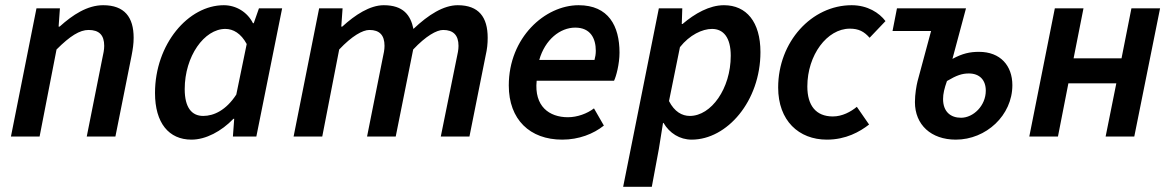

<svg xmlns="http://www.w3.org/2000/svg" viewBox="-20 -524 4497 737"><path d="M22 0H132L197 -334C249 -386 286 -409 320 -409C361 -409 380 -389 380 -348C380 -333 377 -319 372 -296L313 0H423L485 -310C490 -336 493 -356 493 -379C493 -458 458 -504 376 -504C315 -504 259 -467 209 -422H205L210 -492H120Z M715 12C770 12 830 -20 876 -68H879L874 0H964L1063 -492H974L954 -435H951C930 -477 887 -504 839 -504C703 -504 575 -355 575 -167C575 -52 628 12 715 12ZM760 -79C716 -79 689 -111 689 -182C689 -308 764 -413 845 -413C875 -413 905 -396 927 -355L887 -161C848 -101 801 -79 760 -79Z M1107 0H1217L1282 -334C1331 -386 1372 -409 1398 -409C1437 -409 1456 -389 1456 -348C1456 -333 1453 -319 1448 -296L1389 0H1499L1566 -334C1615 -386 1656 -409 1681 -409C1720 -409 1740 -389 1740 -348C1740 -333 1737 -319 1732 -296L1672 0H1782L1844 -310C1850 -336 1852 -356 1852 -379C1852 -458 1818 -504 1737 -504C1683 -504 1625 -468 1567 -413C1556 -466 1528 -504 1453 -504C1400 -504 1343 -467 1294 -422H1290L1295 -492H1205Z M2138 12C2202 12 2258 -10 2298 -42L2260 -108C2234 -88 2196 -74 2160 -74C2088 -74 2030 -116 2040 -214H2337C2345 -230 2358 -278 2358 -322C2358 -424 2316 -504 2201 -504C2072 -504 1933 -380 1933 -196C1933 -65 2014 12 2138 12ZM2050 -294C2072 -372 2130 -418 2188 -418C2247 -418 2267 -376 2267 -329C2267 -316 2265 -305 2262 -294Z M2372 193H2482L2509 48L2525 -52H2527C2550 -13 2589 12 2635 12C2771 12 2899 -136 2899 -324C2899 -440 2845 -504 2759 -504C2703 -504 2647 -472 2600 -432H2597L2599 -492H2509ZM2628 -79C2598 -79 2569 -95 2548 -136L2590 -343C2627 -390 2676 -413 2713 -413C2757 -413 2785 -380 2785 -310C2785 -184 2710 -79 2628 -79Z M3154 12C3227 12 3280 -18 3316 -46L3269 -114C3246 -95 3213 -77 3177 -77C3112 -77 3079 -119 3079 -192C3079 -313 3155 -414 3242 -414C3276 -414 3297 -403 3318 -379L3379 -443C3355 -475 3310 -504 3249 -504C3096 -504 2967 -364 2967 -188C2967 -61 3046 12 3154 12Z M3649 12C3765 12 3866 -81 3866 -197C3866 -272 3820 -325 3738 -325C3703 -325 3675 -319 3636 -298L3688 -492H3423L3406 -405H3554L3502 -212C3498 -196 3492 -163 3492 -132C3492 -45 3554 12 3649 12ZM3669 -72C3629 -72 3600 -95 3600 -144C3600 -164 3605 -185 3615 -213C3652 -235 3673 -242 3699 -242C3740 -242 3764 -217 3764 -176C3764 -118 3716 -72 3669 -72Z M3931 0H4041L4081 -204H4265L4224 0H4334L4433 -492H4323L4285 -300H4101L4139 -492H4029Z"/></svg>

Font: Source Sans Pro Semibold
Style: Italic
Weight: 600
Italic angle: -11°
Designer: Paul D. Hunt
Foundry: Adobe Systems Incorporated
Version: Version 3.006;hotconv 1.0.111;makeotfexe 2.5.65597